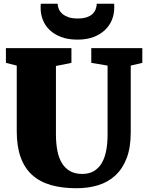

<svg xmlns="http://www.w3.org/2000/svg" viewBox="-20 -1001 787 1029"><path d="M395.5 -788.6Q344.7 -788.6 307.6 -802.7Q270.5 -816.9 246.1 -840.3Q221.7 -863.8 209.7 -894.3Q197.8 -924.8 197.8 -958Q197.8 -963.9 197.8 -969.7Q197.8 -975.6 198.7 -981H289.1Q289.1 -979 289.3 -976.6Q289.6 -974.1 290 -970.7Q291.5 -960.4 297.1 -948.5Q302.7 -936.5 314.9 -926.3Q327.1 -916 346.7 -908.9Q366.2 -901.9 396.5 -901.9Q426.3 -901.9 445.3 -908.7Q464.4 -915.5 475.6 -926Q486.8 -936.5 491.5 -948.5Q496.1 -960.4 497.6 -970.7Q498 -974.1 498 -976.6Q498 -979 498 -981H591.3Q592.3 -975.6 592.3 -970.2Q592.3 -964.8 592.3 -959Q592.3 -925.8 580.1 -895.3Q567.9 -864.7 543.2 -840.8Q518.6 -816.9 481.7 -802.7Q444.8 -788.6 395.5 -788.6ZM69.8 -649.4 11.7 -664.1V-743.2H362.8V-664.1L279.8 -647.5V-280.8Q279.8 -233.9 287.1 -195.1Q294.4 -156.2 311 -128.2Q327.6 -100.1 354.5 -84.5Q381.3 -68.8 420.9 -68.8Q459 -68.8 485.1 -85.2Q511.2 -101.6 527.1 -130.1Q543 -158.7 549.8 -197.5Q556.6 -236.3 556.6 -280.8V-649.4L469.2 -664.1V-743.2H742.7V-664.1L680.7 -649.4V-292Q680.7 -210.4 658.9 -153.6Q637.2 -96.7 598.4 -60.8Q559.6 -24.9 506.3 -8.5Q453.1 7.8 389.6 7.8Q311.5 7.8 252 -9.5Q192.4 -26.9 151.9 -63.7Q111.3 -100.6 90.6 -158.4Q69.8 -216.3 69.8 -297.4Z"/></svg>

Font: Merriweather UltraBold
Style: Regular
Weight: 900
Designer: Eben Sorkin ( sorkintype@gmail.com )
Foundry: Eben Sorkin
Version: Version 1.570; ttfautohint (v1.3) -l 8 -r 32 -G 0 -x 0 -H 60